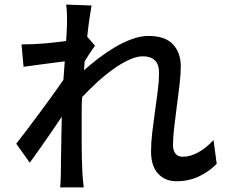

<svg xmlns="http://www.w3.org/2000/svg" viewBox="-20 -783 996 839"><path d="M927 -67Q892 -32 848 -11.5Q804 9 751 9Q701 9 670.5 -24.5Q640 -58 640 -121Q640 -160 645.5 -206Q651 -252 657.5 -298Q664 -344 669.5 -387Q675 -430 675 -464Q675 -502 656.5 -519.5Q638 -537 604 -537Q577 -537 543.5 -521.5Q510 -506 475 -481Q440 -456 405 -424Q370 -392 339 -359Q337 -334 337 -310Q337 -286 337 -264Q337 -202 337 -147.5Q337 -93 340 -28Q341 -15 342.5 3.5Q344 22 346 36H243Q244 24 245 4.5Q246 -15 246 -26Q246 -59 246.5 -87Q247 -115 247.5 -143Q248 -171 248.5 -202.5Q249 -234 250 -273Q234 -249 215.5 -222Q197 -195 178.5 -168.5Q160 -142 142.5 -117Q125 -92 110 -72L51 -155Q71 -180 98 -216Q125 -252 154 -291Q183 -330 210.5 -368Q238 -406 257 -434Q259 -454 260 -474.5Q261 -495 263 -515Q247 -513 224.5 -510Q202 -507 178 -504Q154 -501 129.5 -497.5Q105 -494 83 -491L74 -589Q124 -589 172 -593Q220 -597 269 -604Q271 -635 272 -656.5Q273 -678 273 -686Q273 -704 272.5 -723.5Q272 -743 269 -763L380 -759Q377 -741 371.5 -705Q366 -669 361 -623L395 -583Q385 -570 373 -551.5Q361 -533 350 -515L347 -476Q375 -501 409.5 -527.5Q444 -554 481 -576Q518 -598 556 -612Q594 -626 629 -626Q701 -626 735.5 -589.5Q770 -553 770 -493Q770 -457 764.5 -412.5Q759 -368 753 -321.5Q747 -275 741.5 -229.5Q736 -184 736 -148Q736 -126 746.5 -112Q757 -98 779 -98Q811 -98 846 -117Q881 -136 913 -171Z"/></svg>

Font: Kinto Sans Med
Style: Regular
Weight: 500
Designer: Authors: Ryoko NISHIZUKA  (kana & ideographs); Paul D. Hunt (Latin, Greek & Cyrillic); Wenlong ZHANG  (bopomofo); Sandol
Foundry: Adobe Systems Incorporated, ookami Inc.
Version: Version 0.001